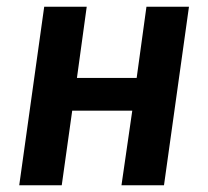

<svg xmlns="http://www.w3.org/2000/svg" viewBox="-20 -549 617 569"><path d="M372 -221H194L163 0H37L111 -529H237L208 -318H385L414 -529H540L466 0H340Z"/></svg>

Font: FiraGO Medium
Style: Italic
Weight: 500
Italic angle: -8°
Designer: bBox Type GmbH
Foundry: bBox Type GmbH
Version: Version 1.001